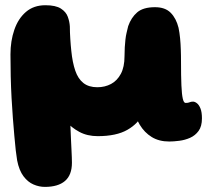

<svg xmlns="http://www.w3.org/2000/svg" viewBox="-20 -484 792 734"><path d="M151.5 230.5Q129.5 230.5 108 221.2Q86.5 212 69.8 189.8Q53 167.5 45.5 129Q43 114.5 40.2 90.5Q37.5 66.5 34.8 35.2Q32 4 29.2 -32.5Q26.5 -69 24.2 -109.2Q22 -149.5 21 -191.8Q20 -234 20 -276Q20 -327.5 34.8 -370.2Q49.5 -413 79.2 -438.5Q109 -464 153.5 -464Q193 -464 212.8 -451.2Q232.5 -438.5 239.2 -419.8Q246 -401 247 -383Q247 -371 247.5 -358.8Q248 -346.5 248.8 -334.5Q249.5 -322.5 250.5 -311.2Q251.5 -300 252.5 -290.5Q257 -245 267.8 -213.8Q278.5 -182.5 299 -166.5Q319.5 -150.5 352 -150.5Q381 -150.5 404.5 -163Q428 -175.5 442 -201.8Q456 -228 456 -269Q456 -287.5 457 -303.2Q458 -319 459.5 -332.8Q461 -346.5 464 -359Q467 -371.5 470 -384Q481.5 -417 504.5 -436.8Q527.5 -456.5 572.5 -456.5Q611.5 -456.5 632.5 -435.2Q653.5 -414 662.5 -378Q664.5 -368.5 666 -358.2Q667.5 -348 668.5 -337.5Q669.5 -327 670.2 -316Q671 -305 671.2 -294Q671.5 -283 671.8 -271.5Q672 -260 672 -248Q672 -192.5 673.5 -157.8Q675 -123 678.8 -106.8Q682.5 -90.5 689.5 -90.5Q699.5 -90.5 704.8 -93Q710 -95.5 718 -95.5Q725 -95.5 733 -89.2Q741 -83 746.5 -69Q752 -55 752 -31.5Q752 -1 739.2 16.5Q726.5 34 706.8 42.8Q687 51.5 665.5 54.2Q644 57 627 57Q588 57 560 39.8Q532 22.5 514 -7.5Q496 -37.5 488 -77L526 -50Q509.5 -12 467.2 12.2Q425 36.5 353.5 36.5Q313.5 36.5 283 20Q252.5 3.5 233.5 -19.5Q214.5 -42.5 208.5 -60.5L247.5 -73Q247.5 -52 248.2 -30.8Q249 -9.5 249.8 11.5Q250.5 32.5 251.5 51.5Q252.5 70.5 253.2 87Q254 103.5 254.5 116.5Q255 129.5 255 138Q255 185 228.5 207.8Q202 230.5 151.5 230.5Z"/></svg>

Font: Gluten
Style: Bold
Weight: 700
Designer: Tyler Finck
Foundry: Etcetera Type Company
Version: Version 1.204